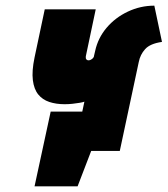

<svg xmlns="http://www.w3.org/2000/svg" viewBox="-20 -533 592 678"><path d="M159 -139 102 125H254L302 0H319L349 -139ZM241 0H403L470 -314Q475 -340 492.5 -359.5Q510 -379 552 -385L525 -513Q476 -513 431.5 -492Q387 -471 356.5 -435Q326 -399 316 -353L312 -336Q312 -333 310 -330Q308 -327 305.5 -325Q303 -323 299.5 -321.5Q296 -320 293 -320Q290 -320 288 -321Q286 -322 284.5 -324Q283 -326 283 -328.5Q283 -331 283 -334L318 -500H138L102 -330Q92 -282 96 -250Q100 -218 115 -199.5Q130 -181 154 -173Q178 -165 208 -165Q222 -165 236 -166.5Q250 -168 261.5 -170Q273 -172 278 -174Z"/></svg>

Font: Advent Pro Black
Style: Italic
Weight: 900
Italic angle: -12°
Version: Version 3.000